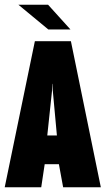

<svg xmlns="http://www.w3.org/2000/svg" viewBox="-20 -795 448 815"><path d="M0 0 128 -620H281L408 0H248L226 -120L250 -98H153L173 -120L155 0ZM179 -204 166 -220H242L223 -204L204 -411L203 -439H202L201 -411ZM185 -670 58 -775H184L279 -670Z"/></svg>

Font: Smooch Sans Thin Black
Style: Regular
Weight: 900
Version: Version 1.010